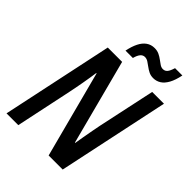

<svg xmlns="http://www.w3.org/2000/svg" viewBox="-256 -1036 1160 1160"><g transform="rotate(45 323.5 -456.5)"><path d="M16.1 0 167.5 -713.9H290L433.1 -167.5H436Q440.4 -194.8 446 -227.1Q451.7 -259.3 457.5 -290.8Q463.4 -322.3 468.3 -346.7L546.9 -713.9H647.5L496.1 0H376L230 -555.7H227.1Q224.6 -537.1 220.7 -512.2Q216.8 -487.3 211.9 -460Q207 -432.6 202.1 -406.7Q197.3 -380.9 192.9 -360.8L116.7 0ZM256.3 -776.4Q265.1 -819.8 280.3 -850.1Q295.4 -880.4 317.9 -896.2Q340.3 -912.1 370.6 -912.1Q392.6 -912.1 409.9 -903.8Q427.2 -895.5 441.7 -884.5Q456.1 -873.5 468.8 -865.2Q481.4 -856.9 494.6 -856.9Q512.2 -856.9 522.9 -869.6Q533.7 -882.3 543 -913.1H605.5Q595.7 -864.7 579.1 -834.7Q562.5 -804.7 540.5 -790.8Q518.6 -776.9 491.7 -776.9Q470.2 -776.9 453.4 -785.4Q436.5 -793.9 422.1 -804.9Q407.7 -815.9 394.5 -824.2Q381.3 -832.5 366.7 -832.5Q350.1 -832.5 338.4 -818.6Q326.7 -804.7 319.3 -776.4Z"/></g></svg>

Font: Open Sans SemiCondensed SemiBold
Style: Italic
Weight: 600
Width: 4
Italic angle: -12°
Designer: Monotype Design Team
Foundry: Monotype Imaging Inc.
Version: Version 3.000